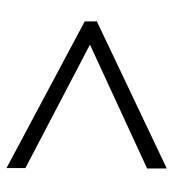

<svg xmlns="http://www.w3.org/2000/svg" viewBox="10 -620 549 610"><g transform="rotate(-90 285.0 -314.5)"><path d="M55.2 -59.6V-122.1L448.7 -303.7L56.6 -508.8V-568.8L522.5 -320.3V-281.7Z"/></g></svg>

Font: Oxygen Light
Style: Regular
Weight: 300
Designer: vernon adams
Foundry: Vernon Adams
Version: Version Release 0.2.3 webfont; ttfautohint (v0.93.3-1d66) -l